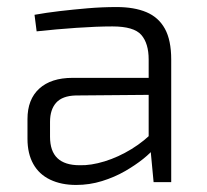

<svg xmlns="http://www.w3.org/2000/svg" viewBox="-20 -517 587 545"><path d="M311 -497Q361 -497 395.5 -482.5Q430 -468 448 -435.5Q466 -403 466 -348V0H416L406 -106L402 -115V-348Q402 -394 381 -418Q360 -442 299 -442Q255 -442 197 -438Q139 -434 84 -428L78 -475Q111 -481 149.5 -485.5Q188 -490 229 -493.5Q270 -497 311 -497ZM433 -296 432 -248 195 -246Q157 -245 139.5 -225.5Q122 -206 122 -171V-129Q122 -88 143 -68Q164 -48 206 -48Q238 -47 277 -59Q316 -71 353.5 -94Q391 -117 420 -148V-99Q409 -84 386.5 -66Q364 -48 334.5 -31Q305 -14 269.5 -3Q234 8 196 8Q154 8 122.5 -7Q91 -22 74.5 -51.5Q58 -81 58 -123V-179Q58 -235 91.5 -265.5Q125 -296 186 -296Z"/></svg>

Font: Exo 2 Light
Style: Regular
Weight: 300
Designer: Natanael Gama
Foundry: Natanael Gama
Version: Version 2.010